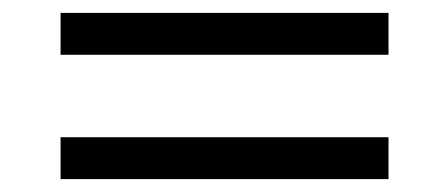

<svg xmlns="http://www.w3.org/2000/svg" viewBox="-20 -402 680 298"><path d="M583 -382H74V-317H583ZM74 -124H583V-189H74Z"/></svg>

Font: altertype_V2
Style: Regular
Weight: 400
Designer: Simon Renaud
Version: Version 2.001;Glyphs 3.1.2 (3151)